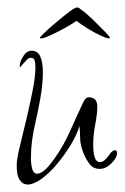

<svg xmlns="http://www.w3.org/2000/svg" viewBox="-20 -503 334 515"><path d="M54 -8Q41 -8 32.5 -21Q24 -34 25 -63Q25 -77 33 -109.5Q41 -142 50.5 -182Q60 -222 67.5 -260Q75 -298 75 -322Q75 -333 73 -340.5Q71 -348 63 -348Q57 -348 52 -342.5Q47 -337 42 -332Q35 -323 34 -323Q33 -323 33 -326Q33 -338 42.5 -352.5Q52 -367 65 -367Q81 -367 88 -351.5Q95 -336 95 -308Q95 -277 88 -238Q81 -199 73 -165Q69 -149 66 -126Q63 -103 63 -81Q63 -62 66.5 -49.5Q70 -37 80 -37Q88 -37 99.5 -46.5Q111 -56 127 -79Q150 -111 168.5 -152.5Q187 -194 203 -228Q209 -242 218 -242Q241 -242 241 -217Q241 -198 235.5 -169.5Q230 -141 230 -115Q230 -68 248 -68Q257 -68 266.5 -79.5Q276 -91 277 -93Q283 -100 288 -100Q294 -100 294 -93Q294 -80 279 -65Q264 -50 247 -50Q231 -50 221.5 -61.5Q212 -73 204 -92Q195 -115 195 -132Q195 -149 193 -165Q186 -141 169.5 -114Q153 -87 132.5 -62.5Q112 -38 91 -23Q70 -8 54 -8ZM91 -400Q87 -400 87 -402Q87 -403 96.5 -412.5Q106 -422 120.5 -434.5Q135 -447 150 -459Q165 -471 175 -478Q183 -483 187 -483Q191 -483 198 -477Q211 -468 229 -450.5Q247 -433 261 -418.5Q275 -404 275 -402Q275 -400 272 -400Q266 -400 250 -407.5Q234 -415 216 -426Q198 -437 185 -447Q171 -437 150.5 -426Q130 -415 113.5 -407.5Q97 -400 91 -400Z"/></svg>

Font: Inspiration
Style: Regular
Weight: 400
Designer: Robert E. Leuschke
Foundry: Robert E. Leuschke
Version: Version 2.010; ttfautohint (v1.8.3)